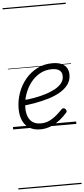

<svg xmlns="http://www.w3.org/2000/svg" viewBox="-86 -1052 699 1593"><g transform="rotate(-5 263.0 -255.0)"><path d="M225 19Q170 19 133 -4.5Q96 -28 78 -70Q60 -112 60 -167Q60 -235 82.5 -298Q105 -361 146.5 -411Q188 -461 245 -490Q302 -519 371 -519Q419 -519 448.5 -505Q478 -491 491.5 -467Q505 -443 505 -412Q505 -365 479 -330Q453 -295 409.5 -270Q366 -245 312.5 -229Q259 -213 202.5 -203Q146 -193 96 -188L103 -234Q148 -237 196 -245.5Q244 -254 289 -267.5Q334 -281 370 -300.5Q406 -320 427 -345.5Q448 -371 448 -404Q448 -438 426 -454Q404 -470 364 -470Q307 -470 261.5 -444Q216 -418 183.5 -374.5Q151 -331 133.5 -278Q116 -225 116 -170Q116 -125 129.5 -93.5Q143 -62 169 -46Q195 -30 234 -30Q274 -30 307.5 -46.5Q341 -63 367.5 -86.5Q394 -110 414 -131Q423 -140 431.5 -139Q440 -138 447 -131Q453 -124 455 -116Q457 -108 449 -99Q423 -69 388.5 -42Q354 -15 312.5 2Q271 19 225 19ZM0 490H526V500H0ZM0 -20H526V0H0ZM0 -505H526V-500H0ZM0 -1010H526V-1000H0Z"/></g></svg>

Font: Playwrite AU TAS Guides
Style: Regular
Weight: 400
Designer: Veronika Burian, José Scaglione
Foundry: TypeTogether
Version: Version 1.003